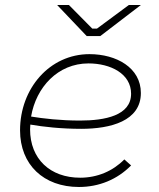

<svg xmlns="http://www.w3.org/2000/svg" viewBox="-20 -740 636 766"><path d="M295 6C375 6 448 -24 503 -80L476 -104C431 -58 369 -31 300 -31C180 -31 100 -106 100 -224L101 -243C153 -234 224 -226 304 -226C421 -226 542 -257 542 -369C542 -470 444 -524 337 -524C178 -524 60 -387 60 -220C60 -83 154 6 295 6ZM326 -596H380L542 -720H494L367 -626H348L255 -720H208ZM104 -275C124 -392 211 -487 333 -487C421 -487 503 -446 503 -366C503 -279 399 -259 299 -259C222 -259 153 -267 104 -275Z"/></svg>

Font: Fixel Display 20240404 ExLight
Style: Italic
Weight: 200
Italic angle: -10°
Designer: AlfaBravo + MacPaw
Foundry: Kyrylo Tkachov, Marchela Mozhyna, Serhii Makarenko, Maria Weinstein, Zakhar Kryvoshyya
Version: Version 1.211;Glyphs 3.2 (3225)